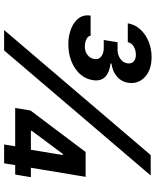

<svg xmlns="http://www.w3.org/2000/svg" viewBox="70 -842 772 953"><g transform="rotate(90 456.5 -366.0)"><path d="M198.5 -318.7Q159.9 -318.7 125.6 -331.5Q91.4 -344.2 71.9 -369Q52.5 -393.8 57.9 -429.2H158.7Q157.5 -418.1 173.4 -409.4Q189.3 -400.6 212.2 -400.6Q235 -400.6 252.1 -413.1Q269.3 -425.6 273.4 -447Q277.4 -468.3 261.7 -481.4Q245.9 -494.5 217.5 -494.5H179L190.1 -563.1H228.9Q252.4 -563.1 271.9 -576.5Q291.3 -589.8 294.7 -610.7Q298.1 -630.5 286.1 -642.3Q274.2 -654 253.1 -654Q229.1 -654 211.1 -642.9Q193 -631.9 189.9 -613.8H96.1Q102.2 -649.4 126.5 -676Q150.8 -702.5 186.9 -717.2Q223 -731.9 264 -731.9Q327.8 -731.9 363.5 -698.1Q399.3 -664.4 391 -613.3Q385.9 -581.4 359.8 -559.4Q333.8 -537.5 296 -532.7L295.5 -528.5Q343.6 -522.1 364.2 -499.5Q384.8 -476.9 377.9 -438.2Q368.6 -384.8 318.7 -351.8Q268.7 -318.7 198.5 -318.7ZM129.6 0 750.2 -727.5H851.5L230.8 0ZM516.4 -54.9 529 -130.8 734.9 -404.4H806.7L787.9 -291.5H744.7L630.5 -138.2L629.8 -132.8H860L846.9 -54.9ZM697.7 0 710.4 -78.2 720.4 -111.5 768.7 -404.4H858.3L791.1 0Z"/></g></svg>

Font: Inter Variable
Style: Italic
Weight: 400
Italic angle: -9.39999°
Designer: Rasmus Andersson
Foundry: rsms
Version: Version 4.001;git-9221beed3